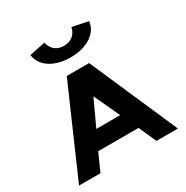

<svg xmlns="http://www.w3.org/2000/svg" viewBox="-246 -1359 1522 1567"><g transform="rotate(-30 514.5 -576.0)"><path d="M641.6 -1152C641.6 -1152 628.2 -1049 514.5 -1049C400.8 -1049 387.4 -1152 387.4 -1152L237.7 -1121C249.7 -1014 358.4 -940 514.5 -940C670.6 -940 779.3 -1014 791.3 -1121ZM619.8 -825H409.2L48.7 0H250.7L324.5 -165H704.5L778.3 0H980.3ZM627 -330H402L513.3 -570H515.7Z"/></g></svg>

Font: Hussar
Style: BdSuprExt
Weight: 700
Foundry: Cannot Into Space Fonts
Version: Version 2.00